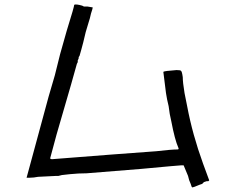

<svg xmlns="http://www.w3.org/2000/svg" viewBox="-20 -775 1040 850"><path d="M308.6 -753.9Q316.4 -757.8 343.8 -750Q343.8 -750 351.6 -746.1H367.2Q386.7 -742.2 390.6 -742.2Q390.6 -738.3 382.8 -714.8Q378.9 -695.3 371.1 -671.9L359.4 -632.8Q347.7 -582 339.8 -554.7Q335.9 -539.1 332 -527.3Q328.1 -523.4 328.1 -519.5V-515.6Q328.1 -515.6 324.2 -507.8V-500L320.3 -492.2Q312.5 -460.9 230.5 -179.7Q203.1 -78.1 203.1 -78.1Q199.2 -70.3 210.9 -70.3Q507.8 -93.8 671.9 -105.5Q738.3 -113.3 765.6 -113.3Q773.4 -113.3 769.5 -121.1Q753.9 -156.2 738.3 -238.3Q730.5 -269.5 726.6 -304.7Q718.8 -335.9 714.8 -363.3Q710.9 -390.6 707 -425.8Q703.1 -453.1 703.1 -457Q707 -460.9 761.7 -464.8Q781.2 -464.8 781.2 -460.9Q785.2 -460.9 789.1 -433.6Q789.1 -410.2 796.9 -363.3Q804.7 -324.2 808.6 -304.7Q832 -179.7 878.9 -50.8Q894.5 -7.8 906.2 23.4Q906.2 23.4 902.3 27.3H894.5Q894.5 27.3 882.8 31.2L875 39.1L863.3 43Q835.9 54.7 832 54.7Q828.1 54.7 824.2 39.1Q816.4 23.4 812.5 3.9L793 -43H781.2Q773.4 -43 605.5 -27.3Q558.6 -23.4 363.3 -7.8Q328.1 -7.8 289.1 -3.9L253.9 0L238.3 3.9H226.6Q156.2 7.8 148.4 7.8Q128.9 11.7 113.3 11.7Q97.7 11.7 97.7 11.7Q97.7 11.7 109.4 -31.2Q140.6 -144.5 195.3 -347.7L222.7 -441.4L246.1 -535.2Q277.3 -648.4 300.8 -722.7Q308.6 -750 308.6 -753.9Z"/></svg>

Font: 和音 by 宁静之雨，公众号njzyshare
Style: Regular
Weight: 400
Designer: Steve Matteson
Foundry: Ascender Corporation
Version: Version 6.00;June 8, 2018;FontCreator 11.0.0.2388 32-bit